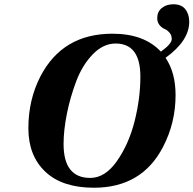

<svg xmlns="http://www.w3.org/2000/svg" viewBox="-20 -865 907 900"><path d="M113 -264Q113 -398 170 -508Q274 -707 507 -707Q656 -707 734 -623Q785 -659 785 -682Q785 -700 774.5 -712Q764 -724 751 -729.5Q738 -735 727.5 -748Q717 -761 717 -780Q717 -810 738.5 -827.5Q760 -845 793 -845Q830 -845 848.5 -822Q867 -799 867 -763Q867 -674 756 -594Q803 -525 803 -419Q803 -289 744 -176Q645 15 420 15Q272 15 192.5 -60Q113 -135 113 -264ZM278 -190Q278 -31 403 -31Q473 -31 528.5 -110.5Q584 -190 611 -297Q638 -404 638 -506Q638 -661 522 -661Q464 -661 415 -610.5Q366 -560 337.5 -484.5Q309 -409 293.5 -331.5Q278 -254 278 -190Z"/></svg>

Font: Heuristica
Style: Bold Italic
Weight: 700
Italic angle: -13°
Version: Version 1.0.2